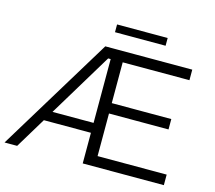

<svg xmlns="http://www.w3.org/2000/svg" viewBox="-116 -986 1265 1130"><g transform="rotate(15 516.5 -421.0)"><path d="M2.2 0 428.5 -700H502.2V-635.7H436L481.7 -666.3L79 0ZM169.4 -186.6 176.6 -247H502.2V-186.6ZM478.5 0V-700H958.4V-635.7H551.8V-64.3H972.8V0ZM543.9 -323.9 544.5 -387.1H914.5V-323.9ZM462.1 -795.2V-842.4H770.4V-795.2Z"/></g></svg>

Font: Montserrat Thin
Style: Regular
Weight: 100
Designer: Julieta Ulanovsky
Foundry: Julieta Ulanovsky
Version: Version 9.000